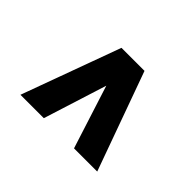

<svg xmlns="http://www.w3.org/2000/svg" viewBox="-99 -642 778 778"><g transform="rotate(-45 290.0 -253.0)"><path d="M77 -33V-166L349 -253L77 -339V-473L501 -318V-186Z"/></g></svg>

Font: Saira Expanded ExtraBold
Style: Regular
Weight: 800
Width: 7
Designer: Hector Gatti with collaboration of the Omnibus-Type team
Foundry: Omnibus-Type
Version: Version 1.101